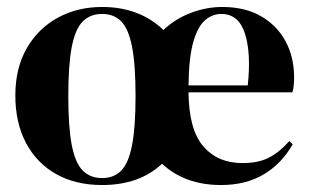

<svg xmlns="http://www.w3.org/2000/svg" viewBox="-20 -516 893 551"><path d="M273 15Q197 15 141 -16.5Q85 -48 54.5 -106Q24 -164 24 -242Q24 -320 56.5 -377Q89 -434 145.5 -465Q202 -496 273 -496Q380 -496 449 -430Q483 -462 527.5 -479Q572 -496 618 -496Q683 -496 729 -469.5Q775 -443 799.5 -397.5Q824 -352 824 -294Q824 -283 823 -271.5Q822 -260 819 -251H521Q522 -144 563.5 -96Q605 -48 676 -48Q722 -48 752.5 -64Q783 -80 810 -111L820 -102Q789 -47 737.5 -16Q686 15 614 15Q511 15 445 -46Q380 15 273 15ZM273 -5Q307 -5 328 -26.5Q349 -48 359 -99.5Q369 -151 369 -240Q369 -330 359 -381.5Q349 -433 328 -454.5Q307 -476 273 -476Q239 -476 217.5 -454.5Q196 -433 186 -381.5Q176 -330 176 -240Q176 -151 186 -99.5Q196 -48 217.5 -26.5Q239 -5 273 -5ZM615 -476Q590 -476 569 -458.5Q548 -441 535 -396.5Q522 -352 521 -271H691Q701 -363 683 -419.5Q665 -476 615 -476Z"/></svg>

Font: DM Serif Display
Style: Regular
Weight: 400
Designer: Colophon Foundry, Frank Grießhammer
Foundry: Colophon Foundry
Version: Version 5.200; ttfautohint (v1.8.3)